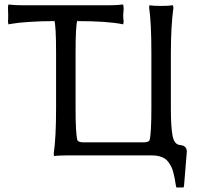

<svg xmlns="http://www.w3.org/2000/svg" viewBox="-20 -678 877 846"><path d="M689.9 -651.9Q705.1 -651.9 718.3 -652.6Q731.4 -653.3 736.8 -654.3L742.2 -654.8L744.1 -644Q732.9 -562 732.9 -444.8V-200.2Q732.9 -115.2 740.7 -78.1Q748.5 -41 772.9 -39.1Q803.2 -36.6 803.2 -9.8L791 139.2L789.1 147.9H756.8L754.9 138.2V139.2Q752 120.1 750 109.6Q748 99.1 743.9 82.8Q739.7 66.4 735.1 57.4Q730.5 48.3 722.9 37.4Q715.3 26.4 705.8 20.5Q696.3 14.6 682.6 10.7Q668.9 6.8 651.9 6.8H270Q254.9 6.8 241.7 7.6Q228.5 8.3 223.1 8.8L217.8 9.8L216.8 -1Q227.1 -72.3 227.1 -200.2V-448.2Q227.1 -562.5 219.2 -589.8V-585Q159.7 -585 109.1 -581.5Q58.6 -578.1 38.1 -574.2L17.1 -570.8L15.1 -583Q16.1 -589.8 16.1 -609.9Q16.1 -633.8 15.1 -647.9L17.1 -658.2Q45.4 -654.8 77.1 -654.8H462.9Q494.6 -654.8 522.9 -658.2L524.9 -641.1Q522.9 -616.7 522.9 -610.8Q522.9 -596.7 524.9 -583L522.9 -570.8Q454.1 -585 320.8 -585V-589.8Q313 -562.5 313 -448.2V-200.2Q313 -90.8 320.8 -61Q324.2 -50.8 349.1 -50.8H610.8Q635.7 -50.8 639.2 -61Q647 -90.8 647 -200.2V-444.8Q647 -577.6 637.2 -644L638.2 -654.8Q654.8 -651.9 689.9 -651.9Z"/></svg>

Font: Linear Smooth Low Contrast
Style: Regular
Weight: 500
Designer: Philipp H. Poll, Flanker
Foundry: Philipp H. Poll, reworked by Flanker
Version: Version 1.010 | FøM Fix